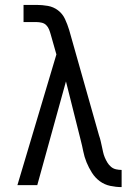

<svg xmlns="http://www.w3.org/2000/svg" viewBox="-20 -755 540 783"><path d="M476 8Q453 8 429.5 3Q406 -2 387 -16Q368 -30 355 -50.5Q342 -71 333 -93Q324 -115 319.5 -138Q315 -161 309 -184L249 -423L132 0H51L210 -533L187 -614Q184 -625 180 -635Q176 -645 168.5 -652.5Q161 -660 150 -662.5Q139 -665 129 -665H76V-735H129Q152 -735 175 -731Q198 -727 216.5 -713Q235 -699 245 -677.5Q255 -656 262 -633L384 -202Q388 -191 390.5 -180Q393 -169 395.5 -157.5Q398 -146 400.5 -134.5Q403 -123 407.5 -112.5Q412 -102 418 -92Q424 -82 433 -74.5Q442 -67 453.5 -64.5Q465 -62 476 -62Z"/></svg>

Font: Iosevka srxl
Style: Regular
Weight: 400
Monospace: yes
Designer: Belleve Invis
Foundry: Belleve Invis
Version: Version 33.0.1; ttfautohint (v1.8.3)